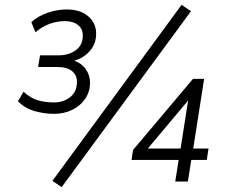

<svg xmlns="http://www.w3.org/2000/svg" viewBox="-20 -748 925 791"><path d="M203 -279Q162 -279 122 -290.5Q82 -302 54 -331L77 -370Q107 -343 137 -334.5Q167 -326 203 -326Q241 -326 268.5 -347.5Q296 -369 297 -408Q298 -438 277 -455Q256 -472 216 -472H137L145 -520H221Q263 -520 292 -541Q321 -562 321 -600Q322 -628 302 -644.5Q282 -661 247 -661Q216 -661 185 -650Q154 -639 126 -615L109 -657Q139 -683 177.5 -696Q216 -709 255 -709Q312 -709 344.5 -680Q377 -651 376 -608Q376 -568 350.5 -538.5Q325 -509 286 -498Q318 -486 334.5 -461.5Q351 -437 351 -405Q350 -368 330 -339.5Q310 -311 276.5 -295Q243 -279 203 -279ZM234 23 196 -3 728 -728 767 -702ZM702 0 716 -89H522L528 -130L775 -423H821L776 -136H839L832 -89H768L754 0ZM724 -136 755 -334 589 -136Z"/></svg>

Font: Nunito Sans Light
Style: Italic
Weight: 300
Italic angle: -9°
Designer: Vernon Adams
Foundry: Vernon Adams
Version: Version 3.006; ttfautohint (v1.8.3)